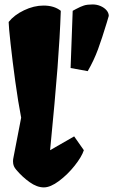

<svg xmlns="http://www.w3.org/2000/svg" viewBox="-20 -812 497 842"><path d="M313.5 -772.5Q302.2 -766.1 298.8 -764.6L289.6 -513.7L364.7 -500Q391.6 -546.4 409.7 -595.5Q427.7 -644.5 448.2 -712.4L457 -742.2Q457 -755.4 447.3 -766.8Q437.5 -778.3 421.1 -785.4Q404.8 -792.5 386.2 -792.5Q362.3 -792.5 347.9 -787.8Q333.5 -783.2 313.5 -772.5ZM37.1 -104.5Q37.1 -113.3 39.1 -121.6L72.8 -295.9Q59.6 -363.8 47.1 -454.3Q34.7 -544.9 26.4 -620.4Q18.1 -695.8 18.1 -712.9V-715.8Q42 -746.1 85.2 -766.8Q128.4 -787.6 170.9 -787.6Q217.8 -787.6 246.6 -764.6Q242.7 -650.4 232.2 -514.2Q221.7 -377.9 199.7 -153.3L305.2 -213.9L347.7 -153.3Q338.4 -124.5 307.4 -85.4Q276.4 -46.4 238.8 -18.3Q201.2 9.8 172.4 9.8Q142.1 9.8 109.9 -13.2Q77.6 -36.1 51.3 -67.4Q44.4 -75.2 40.8 -83.7Q37.1 -92.3 37.1 -104.5Z"/></svg>

Font: Fruktur
Style: Regular
Weight: 400
Designer: Viktoriya Grabowska
Foundry: Viktoriya Grabowska
Version: Version 1.004; ttfautohint (v1.4.1)